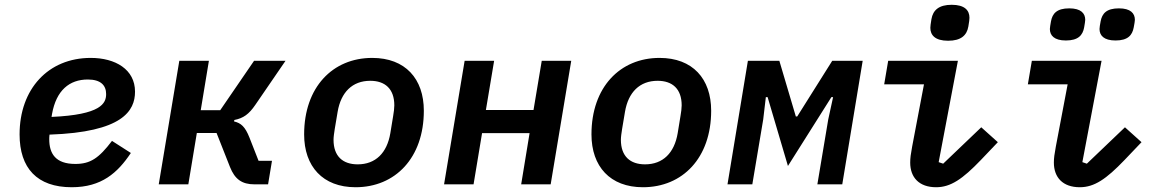

<svg xmlns="http://www.w3.org/2000/svg" viewBox="-20 -770 4841 802"><path d="M279.5 12.1C404.1 12.1 471.2 -47.9 526.6 -131L447.8 -181.5C392.8 -109 357.2 -85.2 294.7 -85.2C212 -85.2 185.7 -128.2 185.7 -188.6C185.7 -192.8 185.7 -198.9 186.8 -207.7C492.5 -218 544 -307.2 544 -387.1C544 -480.1 462 -528.1 359 -528.1C181.5 -528.1 61.8 -398.4 61.8 -208.5C61.8 -67.8 134.9 12.1 279.5 12.1ZM195.3 -281.6 197.4 -294.4C215.2 -392.8 269.9 -437.9 346.9 -437.9C400.9 -437.9 423.3 -413.4 423.3 -377.1C423.3 -338.4 402.7 -290.8 195.3 -281.6Z M643.1 0H766.7L802.2 -214.5H884.6L940.7 -72.4C960.9 -21.3 990.8 0 1042.6 0H1099.8L1116.1 -98.4H1060L1022 -195.3C1003.9 -241.1 986.5 -256 957.7 -262.8L958.8 -268.8C996.8 -276.3 1019.9 -293 1046.5 -332L1172.6 -516H1041.2L899.9 -309.7H818.5L852.6 -516H729Z M1465.2 12.1C1631 12.1 1750.4 -110.4 1750.4 -307.5C1750.4 -441.1 1672.9 -528.1 1534.8 -528.1C1369.3 -528.1 1250.4 -405.5 1250.4 -208.5C1250.4 -74.9 1328.1 12.1 1465.2 12.1ZM1373.2 -186.1C1373.2 -198.2 1375.7 -214.5 1378.2 -230.8L1390.3 -302.9C1404.1 -384.6 1451.7 -432.5 1526.6 -432.5C1588.1 -432.5 1627.1 -399.1 1627.1 -329.9C1627.1 -317.8 1625 -301.5 1622.2 -285.2L1610.4 -213.4C1596.6 -131.4 1549 -83.5 1474.1 -83.5C1412.3 -83.5 1373.2 -116.8 1373.2 -186.1Z M1834.9 0H1958.1L1993.6 -213.8H2192.1L2157 0H2280.2L2366.1 -516H2242.9L2208.5 -310.4H2009.6L2044 -516H1920.8Z M2665.5 12.1C2831.3 12.1 2950.6 -110.4 2950.6 -307.5C2950.6 -441.1 2873.2 -528.1 2735.1 -528.1C2569.6 -528.1 2450.6 -405.5 2450.6 -208.5C2450.6 -74.9 2528.4 12.1 2665.5 12.1ZM2573.5 -186.1C2573.5 -198.2 2576 -214.5 2578.5 -230.8L2590.6 -302.9C2604.4 -384.6 2652 -432.5 2726.9 -432.5C2788.4 -432.5 2827.4 -399.1 2827.4 -329.9C2827.4 -317.8 2825.3 -301.5 2822.4 -285.2L2810.7 -213.4C2796.9 -131.4 2749.3 -83.5 2674.4 -83.5C2612.6 -83.5 2573.5 -116.8 2573.5 -186.1Z M3018.8 0H3122.5L3168 -271L3179 -364.3H3186.4L3271.3 -76.7L3452.8 -364.3H3459.9L3439.6 -271L3394.2 0H3498.2L3583.5 -516H3456.3L3310 -283.4H3304.3L3235.4 -516H3104Z M3940.3 -599.8C3993.6 -599.8 4018.5 -621.8 4024.9 -659.4C4028.4 -679.7 4029.5 -688.6 4029.5 -696C4029.5 -726.6 4009.6 -750 3955.3 -750C3902.3 -750 3877.1 -728 3870.7 -690C3867.5 -669.7 3866.1 -660.9 3866.1 -653.8C3866.1 -623.2 3886 -599.8 3940.3 -599.8ZM3673.3 -417.6H3839.5L3790.1 -157.7C3784.4 -126.4 3782 -110.1 3782 -90.9C3782 -29.1 3818.9 12.1 3890.3 12.1C3951 12.1 4000.7 -22 4077.1 -101.6L4148.1 -176.1L4078.8 -238.3L3919.7 -86.3L3900.9 -92.7L3981.2 -516H3690Z M4490.4 12.1C4551.1 12.1 4600.9 -22 4677.2 -101.6L4748.2 -176.1L4679 -238.3L4519.9 -86.3L4501.1 -92.7L4581.3 -516H4290.1L4273.4 -417.6H4439.6L4390.3 -157.7C4384.6 -126.4 4382.1 -110.1 4382.1 -90.9C4382.1 -29.1 4419 12.1 4490.4 12.1ZM4365.4 -648.8C4365.4 -622.2 4383.2 -600.9 4432.2 -600.9C4484 -600.9 4502.5 -622.9 4508.5 -655.2C4511 -670.5 4513.1 -680.8 4513.1 -687.1C4513.1 -714.1 4495.4 -735.1 4446.4 -735.1C4394.2 -735.1 4376.1 -713.4 4370 -680.8C4367.5 -665.8 4365.4 -655.2 4365.4 -648.8ZM4572.8 -648.8C4572.8 -622.2 4590.6 -600.9 4639.6 -600.9C4691.4 -600.9 4709.5 -622.9 4715.6 -655.2C4718.4 -670.5 4720.5 -680.8 4720.5 -687.1C4720.5 -714.1 4702.8 -735.1 4653.8 -735.1C4601.6 -735.1 4583.5 -713.4 4577.4 -680.8C4574.6 -665.8 4572.8 -655.2 4572.8 -648.8Z"/></svg>

Font: Margiela Mono Italic SmBold It
Style: Regular
Weight: 600
Designer: Mike Abbink, Paul van der Laan, Pieter van Rosmalen
Foundry: Bold Monday
Version: Version 2.003 2021